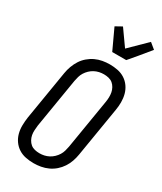

<svg xmlns="http://www.w3.org/2000/svg" viewBox="-242 -1072 985 1165"><g transform="rotate(30 250.0 -489.0)"><path d="M203 8Q175 8 147.5 2.5Q120 -3 97.5 -17.5Q75 -32 59.5 -54Q44 -76 37 -102.5Q30 -129 30.5 -157.5Q31 -186 35 -214L92 -559Q96 -584 105 -608.5Q114 -633 128 -655Q142 -677 162.5 -694.5Q183 -712 206.5 -723Q230 -734 255.5 -738.5Q281 -743 306 -743Q334 -743 361.5 -737.5Q389 -732 411.5 -717.5Q434 -703 449.5 -681Q465 -659 472 -632.5Q479 -606 479 -577.5Q479 -549 474 -521L417 -176Q413 -151 404.5 -126.5Q396 -102 381.5 -80Q367 -58 347 -40.5Q327 -23 303 -12Q279 -1 253.5 3.5Q228 8 203 8ZM204 -62Q221 -62 237 -65.5Q253 -69 268.5 -77Q284 -85 297 -97.5Q310 -110 319 -124.5Q328 -139 332.5 -155Q337 -171 340 -187L397 -532Q400 -549 400.5 -566.5Q401 -584 398 -600Q395 -616 387 -630.5Q379 -645 367 -655Q355 -665 338.5 -669Q322 -673 305 -673Q288 -673 272 -669.5Q256 -666 240.5 -658Q225 -650 212 -637.5Q199 -625 190 -610.5Q181 -596 176.5 -580Q172 -564 169 -548L112 -203Q110 -186 109 -168.5Q108 -151 111 -135Q114 -119 122 -104.5Q130 -90 142 -80Q154 -70 170.5 -66Q187 -62 204 -62ZM280 -815 214 -957 259 -982 337 -872 453 -986 493 -953 428 -874 378 -815Z"/></g></svg>

Font: Iosevka SS18
Style: Italic
Weight: 400
Italic angle: -9°
Monospace: yes
Designer: Belleve Invis
Foundry: Belleve Invis
Version: Version 25.1.1; ttfautohint (v1.8.4)